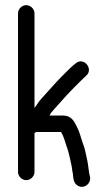

<svg xmlns="http://www.w3.org/2000/svg" viewBox="-20 -707 420 746"><path d="M82 -687C65 -687 50 -672 50 -655V-39C50 -22 65 -7 82 -7C99 -7 114 -22 114 -39V-190L120 -194H217C229 -176 233 -153 241 -132C248 -113 252 -89 257 -68C260 -56 260 -45 263 -33C265 -11 266 3 280 13C304 30 334 8 330 -19C324 -39 324 -63 319 -84C314 -105 310 -132 302 -150C293 -175 290 -193 279 -214C268 -237 256 -258 226 -258H172C178 -268 179 -270 189 -281C215 -310 240 -339 267 -366L295 -394C302 -401 308 -406 314 -412C346 -438 305 -489 273 -460C261 -451 246 -436 236 -426L221 -411C194 -384 168 -353 141 -324C126 -307 126 -302 114 -288V-655C114 -672 99 -687 82 -687Z"/></svg>

Font: Electronic
Style: SeBd
Weight: 600
Version: Version 1.011